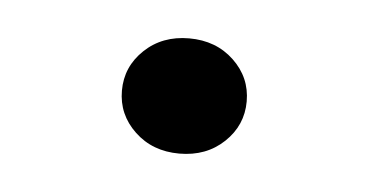

<svg xmlns="http://www.w3.org/2000/svg" viewBox="-26 -133 318 166"><g transform="rotate(5 133.5 -50.0)"><path d="M172.1 -85.4Q187.5 -70.8 187.5 -50Q187.5 -29.2 172.1 -14.6Q156.7 0 133.3 0Q110 0 94.6 -14.6Q79.2 -29.2 79.2 -50Q79.2 -70.8 94.6 -85.4Q110 -100 133.3 -100Q156.7 -100 172.1 -85.4Z"/></g></svg>

Font: BoonBaan
Style: Regular
Weight: 400
Designer: Sungsit Sawaiwan
Foundry: FontUni
Version: Version 2.0